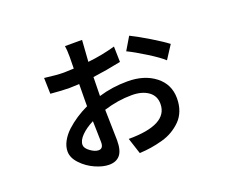

<svg xmlns="http://www.w3.org/2000/svg" viewBox="-109 -771 1174 995"><g transform="rotate(-20 478.0 -274.0)"><path d="M311 -35.2Q336.9 -35.2 336.9 -69.8Q336.9 -82.5 335.7 -124Q334.5 -165.5 334 -187Q293 -166.5 267.1 -140.4Q241.2 -114.3 241.2 -89.8Q241.2 -71.3 266.1 -53.2Q291 -35.2 311 -35.2ZM413.1 -298.8V-296.9Q488.3 -319.8 572.3 -319.8Q665 -319.8 724.6 -273.4Q784.2 -227.1 784.2 -149.9Q784.2 -112.3 772.5 -81.8Q760.7 -51.3 739.7 -30.3Q718.8 -9.3 692.6 6.3Q666.5 22 633.8 31Q601.1 40 570.3 44.9Q539.6 49.8 505.9 51.3L477.1 -37.1Q693.8 -37.1 693.8 -151.9Q693.8 -196.3 659.4 -220.7Q625 -245.1 568.8 -245.1Q492.7 -245.1 414.1 -220.7Q414.6 -186 416.3 -126.5Q418 -66.9 418 -51.8Q418 4.9 397.2 29.5Q376.5 54.2 336.9 54.2Q302.7 54.2 261 35.6Q219.2 17.1 188 -15.9Q156.7 -48.8 156.7 -84Q156.7 -111.8 171.9 -139.6Q187 -167.5 212.6 -191.2Q238.3 -214.8 268.3 -234.6Q298.3 -254.4 332 -270V-296.4Q332 -358.9 333 -392.1Q296.9 -390.1 279.3 -390.1Q239.7 -390.1 175.3 -396L172.9 -483.9Q240.2 -475.1 279.3 -475.1Q295.9 -475.1 334 -477.1Q335 -504.9 335 -540Q335 -579.6 331.1 -602.1H425.3Q418 -506.3 417 -483.9Q495.6 -492.2 568.8 -513.2L570.8 -427.7Q492.2 -411.1 415 -400.9Q413.1 -329.6 413.1 -298.8ZM620.1 -468.3 662.1 -539.1Q704.6 -518.1 762.5 -483.2Q820.3 -448.2 850.1 -425.3L802.7 -352.1Q777.8 -375.5 718.8 -412.4Q659.7 -449.2 620.1 -468.3Z"/></g></svg>

Font: Karasuma Gothic
Style: Regular
Weight: 500
Designer: Rasmus Andersson / Ryoko Nishizuka
Foundry: Genbu
Version: Version 1.00